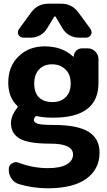

<svg xmlns="http://www.w3.org/2000/svg" viewBox="-20 -806 578 1033"><path d="M164.1 -356.4Q164.1 -307.6 189.5 -282.2Q214.8 -256.8 262.7 -256.8Q306.6 -256.8 333.5 -283.2Q360.4 -309.6 360.4 -356.4Q360.4 -405.3 332 -432.6Q303.7 -460 259.8 -460Q215.8 -460 189.9 -432.1Q164.1 -404.3 164.1 -356.4ZM515.6 14.6Q515.6 104.5 444.3 155.8Q373 207 237.3 207Q157.2 207 82 184.6Q56.6 176.8 42 155.3Q27.3 133.8 27.3 107.4V103.5Q27.3 84 43.9 73.2Q54.7 66.4 65.4 66.4Q72.3 66.4 80.1 69.3Q157.2 98.6 237.3 98.6Q304.7 98.6 338.9 78.6Q373 58.6 373 25.4Q373 -33.2 251 -33.2Q249 -33.2 247.1 -33.2Q133.8 -33.2 86.4 -60.1Q39.1 -86.9 39.1 -143.6Q39.1 -183.6 73.2 -226.6Q78.1 -232.4 72.3 -237.3Q24.4 -282.2 24.4 -362.3Q24.4 -448.2 79.6 -502.4Q134.8 -556.6 220.7 -556.6Q314.5 -556.6 373 -502Q374 -501 375.5 -501.5Q377 -502 377 -503.9Q377.9 -521.5 390.6 -533.7Q403.3 -545.9 421.9 -545.9H452.1Q475.6 -545.9 492.7 -528.8Q509.8 -511.7 509.8 -488.3V-359.4Q509.8 -172.9 266.6 -172.9Q216.8 -172.9 180.7 -180.7Q172.9 -182.6 168.9 -177.7Q162.1 -168.9 162.1 -160.2Q162.1 -147.5 182.1 -140.6Q202.1 -133.8 266.6 -133.8Q396.5 -133.8 456.1 -97.2Q515.6 -60.5 515.6 14.6ZM279.3 -715.8Q278.3 -717.8 275.4 -717.8Q272.5 -717.8 271.5 -715.8L233.4 -653.3Q219.7 -629.9 196.3 -616.7Q172.9 -603.5 146.5 -603.5H105.5Q87.9 -603.5 79.1 -619.1Q76.2 -626 76.2 -632.8Q76.2 -641.6 82 -649.4L148.4 -740.2Q182.6 -786.1 240.2 -786.1H309.6Q367.2 -786.1 401.4 -739.3L466.8 -650.4Q472.7 -641.6 472.7 -632.8Q472.7 -626 469.7 -619.1Q460.9 -603.5 443.4 -603.5H403.3Q377 -603.5 353.5 -616.7Q330.1 -629.9 316.4 -653.3Z"/></svg>

Font: Gen Jyuu Gothic Bold
Style: Bold
Weight: 700
Designer: [Source Han Sans]
Ryoko NISHIZUKA  (kana & ideographs); Paul D. Hunt (Latin, Greek & Cyrillic); Wenlong ZHANG  (bopomofo
Version: Version 1.002.20150607